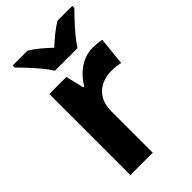

<svg xmlns="http://www.w3.org/2000/svg" viewBox="-233 -840 915 915"><g transform="rotate(-45 224.0 -383.0)"><path d="M374.7 -556.4Q390.3 -556.4 407.5 -554.6Q424.7 -552.8 434.6 -550.4L419.9 -409Q408.8 -411.4 393.9 -413.4Q379 -415.4 357.7 -415.4Q334.6 -415.4 311.2 -408.2Q287.8 -401 267.9 -385.1Q248 -369.2 236.1 -342.9Q224.2 -316.6 224.2 -277.5V0H73.4V-546.4H188.1L210.3 -454.5H217.4Q233.1 -482.6 257.1 -505.9Q281.1 -529.2 311.2 -542.8Q341.3 -556.4 374.7 -556.4ZM170.8 -606Q156.6 -629 134.3 -655.8Q112 -682.6 88.3 -708.3Q64.6 -734 46 -752.4V-766H146.3Q172.3 -749.6 196.3 -729.9Q220.3 -710.2 245.9 -685.6Q272.3 -710.2 297.3 -730.2Q322.2 -750.2 348.2 -766H448V-752.4Q430.3 -734.6 406.4 -708.9Q382.5 -683.2 360 -656.1Q337.5 -629 323 -606Z"/></g></svg>

Font: Noto Sans Khmer
Style: Regular
Weight: 400
Designer: Danh Hong and the Monotype Design Team
Foundry: Monotype Imaging Inc.
Version: Version 2.003